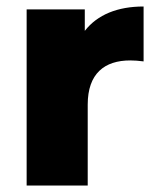

<svg xmlns="http://www.w3.org/2000/svg" viewBox="-20 -571 482 591"><path d="M250 -249C250 -345 302 -385 381 -385C394 -385 406 -384 422 -382V-551C342 -551 280 -526 241 -476V-542H62V0H250Z"/></svg>

Font: Montserrat-Alt1 ExtBd
Style: Regular
Weight: 800
Designer: Differentunic
Foundry: Differentunic
Version: Version 7.222